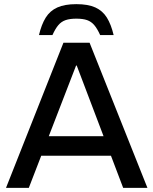

<svg xmlns="http://www.w3.org/2000/svg" viewBox="-20 -906 740 926"><path d="M9 0 286 -700H412L691 0H574L350 -590H347L119 0ZM162 -155V-249H534V-155ZM168 -737Q180 -788 200.5 -821Q221 -854 256.5 -870Q292 -886 348 -886Q405 -886 440 -870Q475 -854 495.5 -821Q516 -788 528 -737H463Q449 -768 434.5 -785Q420 -802 400 -809Q380 -816 348 -816Q317 -816 296.5 -809Q276 -802 261.5 -785Q247 -768 233 -737Z"/></svg>

Font: REM
Style: Regular
Weight: 400
Designer: Octavio Pardo
Foundry: Ashler Design
Version: Version 1.005;gftools[0.9.28]